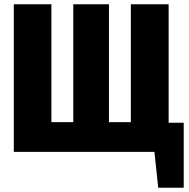

<svg xmlns="http://www.w3.org/2000/svg" viewBox="-20 -715 892 904"><path d="M774 -137H845V169H725L707 0H45V-695H222V-140H325V-695H493V-140H596V-695H774Z"/></svg>

Font: Fira Sans Condensed ExtraBold
Style: Regular
Weight: 800
Width: 3
Designer: Carrois Corporate & Edenspiekermann AG
Foundry: Carrois Corporate GbR & Edenspiekermann AG
Version: Version 4.203